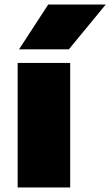

<svg xmlns="http://www.w3.org/2000/svg" viewBox="-20 -828 487 848"><path d="M58 0V-550H290V0ZM64 -610 193 -808H447L284 -610Z"/></svg>

Font: Encode Sans Expanded Black
Style: Regular
Weight: 900
Width: 7
Designer: Multiple Designers
Foundry: Impallari Type
Version: Version 3.000; ttfautohint (v1.8.3) -l 8 -r 50 -G 200 -x 14 